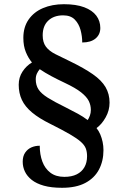

<svg xmlns="http://www.w3.org/2000/svg" viewBox="-20 -780 584 913"><path d="M275 113Q224 113 188.5 103Q153 93 131 75.5Q109 58 98.5 36Q88 14 88 -11Q88 -37 99.5 -54Q111 -71 129 -79Q147 -87 169 -87Q169 -45 181.5 -11.5Q194 22 220 41.5Q246 61 286 61Q321 61 345 49Q369 37 381.5 15Q394 -7 394 -37Q394 -58 388 -74Q382 -90 364 -106Q346 -122 311.5 -142Q277 -162 221 -190Q166 -217 132.5 -245Q99 -273 84 -305Q69 -337 69 -377Q69 -412 87 -439.5Q105 -467 132 -483Q115 -503 103 -532Q91 -561 91 -600Q91 -651 116 -687Q141 -723 184.5 -741.5Q228 -760 284 -760Q342 -760 380.5 -745.5Q419 -731 438 -705.5Q457 -680 457 -647Q457 -616 434.5 -597Q412 -578 371 -578Q371 -608 363 -637.5Q355 -667 335.5 -687Q316 -707 280 -707Q236 -707 209.5 -682Q183 -657 183 -612Q183 -579 198 -558.5Q213 -538 242.5 -523Q272 -508 314 -488Q380 -456 421.5 -427Q463 -398 482 -365.5Q501 -333 501 -292Q501 -255 482.5 -222Q464 -189 439 -171Q450 -157 457 -140.5Q464 -124 468 -105Q472 -86 472 -66Q472 -14 450.5 26.5Q429 67 385.5 90Q342 113 275 113ZM397 -209Q403 -218 407.5 -230.5Q412 -243 412 -257Q412 -280 402 -300Q392 -320 365.5 -341Q339 -362 288 -386Q254 -402 224 -418Q194 -434 169 -451Q161 -442 155.5 -430Q150 -418 150 -403Q150 -375 163 -355Q176 -335 207 -315.5Q238 -296 293 -269Q325 -253 350.5 -239Q376 -225 397 -209Z"/></svg>

Font: Noto Rashi Hebrew SemiBold
Style: Regular
Weight: 600
Version: Version 1.006